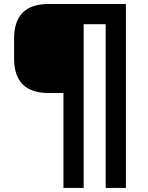

<svg xmlns="http://www.w3.org/2000/svg" viewBox="-20 -720 733 950"><path d="M293.9 210V-259.8H220.2Q49.8 -259.8 49.8 -430.2V-529.8Q49.8 -700.2 220.2 -700.2H603V210H502.9V-600.1H394V210Z"/></svg>

Font: Aldrich
Style: Regular
Weight: 400
Designer: Matthew Desmond
Foundry: Matthew Desmond
Version: Version 1.002 2011